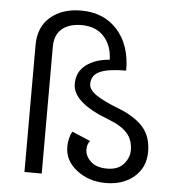

<svg xmlns="http://www.w3.org/2000/svg" viewBox="-52 -766 755 830"><g transform="rotate(5 325.0 -350.5)"><path d="M83.3 -550Q83.3 -630 134.6 -673.3Q185.8 -716.7 266.7 -716.7Q365.8 -716.7 424.6 -651.2Q483.3 -585.8 483.3 -475Q405.8 -475 369.6 -458.8Q333.3 -442.5 333.3 -404.2Q333.3 -379.2 366.2 -356.7Q399.2 -334.2 466.7 -308.3Q538.3 -280 573.3 -239.2Q608.3 -198.3 608.3 -133.3Q608.3 -65.8 560.4 -24.6Q512.5 16.7 437.5 16.7Q363.3 16.7 310.8 -24.2Q258.3 -65 258.3 -125Q258.3 -144.2 262.5 -160.8Q266.7 -177.5 270.8 -185L275 -191.7L354.2 -158.3Q341.7 -143.3 341.7 -120.8Q341.7 -92.5 366.2 -69.2Q390.8 -45.8 437.5 -45.8Q485 -45.8 509.2 -73.3Q533.3 -100.8 533.3 -133.3Q533.3 -178.3 507.5 -207.5Q481.7 -236.7 425 -258.3Q266.7 -317.5 266.7 -399.2Q266.7 -450.8 305.8 -480.8Q345 -510.8 408.3 -515.8Q406.7 -577.5 371.7 -615.8Q336.7 -654.2 275 -654.2Q220 -654.2 189.2 -627.9Q158.3 -601.7 158.3 -550V0H83.3Z"/></g></svg>

Font: BoonBaan
Style: Regular
Weight: 400
Designer: Sungsit Sawaiwan
Foundry: FontUni
Version: Version 2.0